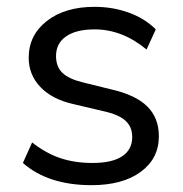

<svg xmlns="http://www.w3.org/2000/svg" viewBox="-20 -535 536 562"><path d="M47 -58 74 -118Q115 -86 157 -72Q199 -58 251 -58Q308 -58 337.5 -77.5Q367 -97 367 -134Q367 -164 347 -182Q327 -200 281 -210L196 -230Q133 -244 98.5 -280Q64 -316 64 -366Q64 -432 117 -473.5Q170 -515 257 -515Q310 -515 357 -498Q404 -481 436 -449L409 -390Q338 -449 257 -449Q203 -449 173.5 -428.5Q144 -408 144 -371Q144 -340 162.5 -322Q181 -304 222 -294L307 -273Q377 -257 411 -223.5Q445 -190 445 -136Q445 -71 392 -32Q339 7 248 7Q121 7 47 -58Z"/></svg>

Font: Muli-Regular
Style: Regular
Weight: 400
Version: Version 2.000